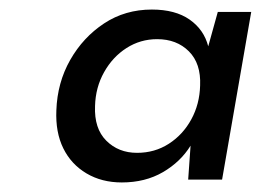

<svg xmlns="http://www.w3.org/2000/svg" viewBox="-20 -731 546 402"><path d="M235 -349Q193 -349 161 -368Q129 -387 112.5 -420.5Q96 -454 98 -500Q100 -558 127 -605.5Q154 -653 198 -682Q242 -711 298 -711Q347 -711 377 -690Q407 -669 416 -634L436 -706H506L445 -355H374L379 -426Q358 -392 321 -370.5Q284 -349 235 -349ZM267 -411Q304 -411 333.5 -430Q363 -449 380.5 -481Q398 -513 399 -552Q401 -598 375.5 -623.5Q350 -649 309 -649Q274 -649 245 -630.5Q216 -612 198 -580Q180 -548 179 -509Q177 -462 202.5 -436.5Q228 -411 267 -411Z"/></svg>

Font: DM Sans 16pt Medium
Style: Italic
Weight: 500
Italic angle: -10°
Version: Version 4.004;gftools[0.9.30]